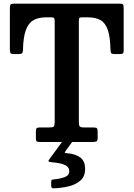

<svg xmlns="http://www.w3.org/2000/svg" viewBox="-20 -770 724 1041"><path d="M174.5 -22V-59.5Q174.5 -72 179.2 -75.5Q184 -79 196 -79H248.5Q267 -79 271.8 -84Q276.5 -89 276.5 -108V-654.5Q276.5 -667 273.8 -671.5Q271 -676 258.5 -676H230Q188 -676 160.8 -660.2Q133.5 -644.5 119.8 -606Q106 -567.5 104.5 -500Q104 -486.5 100 -481.8Q96 -477 81.5 -477H53.5Q40 -477 36.8 -482.8Q33.5 -488.5 33.5 -501V-723Q33.5 -739.5 36.8 -744.8Q40 -750 57 -750H630Q643.5 -750 647 -745.5Q650.5 -741 650.5 -726.5V-496.5Q650.5 -483 646 -480Q641.5 -477 628 -477H602Q586 -477 582.8 -482.5Q579.5 -488 579 -501.5Q577.5 -569 564.8 -607Q552 -645 525.5 -660.5Q499 -676 456 -676H424Q411.5 -676 409.5 -671.5Q407.5 -667 407.5 -654.5V-111Q407.5 -90.5 412 -84.8Q416.5 -79 436.5 -79H486Q502 -79 505.8 -74Q509.5 -69 509.5 -53.5V-23Q509.5 -7 502.5 -3.5Q495.5 0 480.5 0H198.5Q183.5 0 179 -3.5Q174.5 -7 174.5 -22ZM257.5 236.5V216Q257.5 207.5 261.5 205.2Q265.5 203 273 202.5Q303.5 200 329.5 190.8Q355.5 181.5 355.5 158.5Q355.5 140 341 130Q326.5 120 304.5 115.8Q282.5 111.5 260 109.5Q245.5 108 243.5 104.8Q241.5 101.5 246.5 95L323.5 -10.5Q327 -15.5 335.5 -15.5H368Q379.5 -15.5 379.2 -13.2Q379 -11 375 -5.5L336.5 47.5Q330 56 331.2 58Q332.5 60 346 61Q389 64.5 415.2 84Q441.5 103.5 441.5 145.5Q441.5 187.5 414.8 210Q388 232.5 348.5 241.2Q309 250 270 251Q257.5 251.5 257.5 236.5Z"/></svg>

Font: Besley* Narrow Semi
Style: Regular
Weight: 600
Width: 4
Designer: Owen Earl
Foundry: indestructible type*
Version: Version 3.000; ttfautohint (v1.8.3)